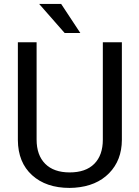

<svg xmlns="http://www.w3.org/2000/svg" viewBox="-20 -920 688 950"><path d="M583 -710.9V-227.5Q582.5 -127 519.8 -63Q457 1 349.6 8.8L324.7 9.8Q208 9.8 138.7 -53.2Q69.3 -116.2 68.4 -226.6V-710.9H161.1V-229.5Q161.1 -152.3 203.6 -109.6Q246.1 -66.9 324.7 -66.9Q404.3 -66.9 446.5 -109.4Q488.8 -151.9 488.8 -229V-710.9ZM377.4 -756.8H299.8L173.8 -900.4H282.7Z"/></svg>

Font: Noboto
Style: Regular
Weight: 400
Designer: Google
Version: Version 2.001101; 2014